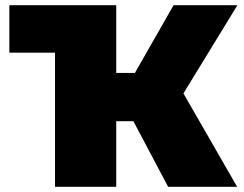

<svg xmlns="http://www.w3.org/2000/svg" viewBox="-20 -720 941 740"><path d="M687 -360 894 0H628L494 -253H428V0H192V-517H16V-700H428V-439H500L649 -700H895Z"/></svg>

Font: CMG Sans Black
Style: Regular
Weight: 900
Designer: Julieta Ulanovsky
Foundry: Julieta Ulanovsky
Version: Version 7.200